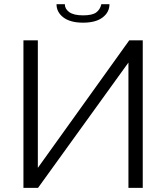

<svg xmlns="http://www.w3.org/2000/svg" viewBox="-20 -904 800 924"><path d="M379.9 -794.9Q318.4 -794.9 285.2 -820.1Q252 -845.2 252 -883.8H292Q292 -860.8 313.5 -845.5Q335 -830.1 379.9 -830.1Q423.8 -830.1 442.9 -844Q461.9 -857.9 467.8 -883.8H506.8Q506.8 -845.2 473.9 -820.1Q440.9 -794.9 379.9 -794.9ZM92.8 0V-710H162.1V-96.2L602.1 -710H667V0H598.1V-603L163.1 0Z"/></svg>

Font: Rawline
Style: Regular
Weight: 400
Designer: Matt McInerney, Pablo Impallari, Rodrigo Fuenzalida
Foundry: Matt McInerney, Pablo Impallari, Rodrigo Fuenzalida
Version: Version 4.020;PS 004.020;hotconv 1.0.88;makeotf.lib2.5.64775